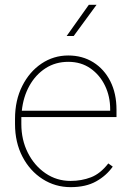

<svg xmlns="http://www.w3.org/2000/svg" viewBox="-20 -769 544 799"><path d="M273.9 9.8Q210 9.8 157.2 -23.9Q104.5 -57.6 73.5 -116.9Q42.5 -176.3 42.5 -252.9V-274.4Q42.5 -351.6 72.5 -411.1Q102.5 -470.7 152.8 -504.4Q203.1 -538.1 264.2 -538.1Q322.8 -538.1 368.2 -509.8Q413.6 -481.4 439.2 -430.7Q464.8 -379.9 464.8 -312.5V-281.7H68.8Q68.8 -278.3 68.8 -274.4V-252.9Q68.8 -187 95.9 -133.3Q123 -79.6 169.4 -47.9Q215.8 -16.1 273.9 -16.1Q319.3 -16.1 358.6 -31.2Q397.9 -46.4 430.7 -88.9L449.2 -75.7Q422.9 -38.1 380.1 -14.2Q337.4 9.8 273.9 9.8ZM264.2 -511.7Q210.9 -511.7 169.4 -484.9Q127.9 -458 102.3 -411.9Q76.7 -365.7 70.8 -308.1H438.5V-314.5Q438.5 -367.7 417 -412.4Q395.5 -457 356.4 -484.4Q317.4 -511.7 264.2 -511.7ZM257.3 -619.1 349.6 -749H381.8L286.6 -619.1Z"/></svg>

Font: Vazirmatn RD Thin
Style: Regular
Weight: 100
Designer: Saber Rastikerdar
Foundry: Saber Rastikerdar
Version: Version 32.102